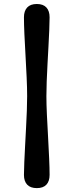

<svg xmlns="http://www.w3.org/2000/svg" viewBox="-20 -788 368 962"><path d="M116 -306.5Q116 -347 113.5 -400.5Q111 -454 107.8 -510.8Q104.5 -567.5 102.2 -617.8Q100 -668 100 -701.5Q100 -733 116.2 -750.5Q132.5 -768 164.5 -768Q196.5 -768 212.5 -750.5Q228.5 -733 228.5 -701.5Q228.5 -674.5 226.8 -636.5Q225 -598.5 222.8 -554.8Q220.5 -511 218 -466Q215.5 -421 214 -379.8Q212.5 -338.5 212.5 -306.5Q212.5 -266.5 215 -213Q217.5 -159.5 220.8 -102.8Q224 -46 226.2 4.2Q228.5 54.5 228.5 88.5Q228.5 120 212.5 137.2Q196.5 154.5 164.5 154.5Q132.5 154.5 116.2 137.2Q100 120 100 88.5Q100 61.5 101.8 23.5Q103.5 -14.5 105.8 -58.5Q108 -102.5 110.5 -147.2Q113 -192 114.5 -233.2Q116 -274.5 116 -306.5Z"/></svg>

Font: Fraunces SuperSoft Wonky
Style: Regular
Weight: 900
Version: Version 1.000;[b76b70a41]